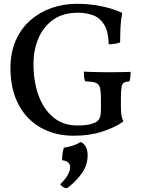

<svg xmlns="http://www.w3.org/2000/svg" viewBox="-20 -705 766 1010"><path d="M368 9Q268 9 192.5 -34.5Q117 -78 76 -158Q35 -238 35 -346Q35 -430 63.5 -493.5Q92 -557 141 -599.5Q190 -642 252.5 -663.5Q315 -685 384 -685Q455 -685 517 -671.5Q579 -658 623 -637Q616 -602 614 -564Q612 -526 612 -482Q598 -477 583.5 -474.5Q569 -472 552 -472Q550 -540 528 -575.5Q506 -611 470.5 -624.5Q435 -638 390 -638Q310 -638 258 -600Q206 -562 181 -500.5Q156 -439 156 -369Q156 -278 182 -205Q208 -132 259.5 -88.5Q311 -45 387 -45Q414 -45 435 -47.5Q456 -50 478 -59Q494 -66 502.5 -80.5Q511 -95 511 -133V-181Q511 -225 505.5 -244.5Q500 -264 482 -270Q464 -276 428 -277Q424 -286 422.5 -300Q421 -314 421 -328Q442 -327 478.5 -326Q515 -325 546 -325Q577 -325 613 -325.5Q649 -326 667 -327Q667 -316 666 -302Q665 -288 661 -277Q642 -276 632 -270Q622 -264 619 -244.5Q616 -225 616 -183V-142Q616 -118 618.5 -100.5Q621 -83 629 -66Q586 -35 519 -13Q452 9 368 9ZM404 42Q422 49 431.5 67Q441 85 441 112Q441 166 408.5 209.5Q376 253 333 285Q308 283 297 264Q323 239 336 216Q349 193 349 175Q349 142 307 138Q306 127 308.5 106.5Q311 86 316 72Q342 68 364.5 60.5Q387 53 404 42Z"/></svg>

Font: Vollkorn Medium
Style: Regular
Weight: 500
Designer: Friedrich Althausen
Foundry: Friedrich Althausen
Version: Version 5.000